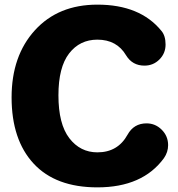

<svg xmlns="http://www.w3.org/2000/svg" viewBox="-20 -791 767 828"><path d="M400 17Q220 17 125 -85.5Q30 -188 30 -371Q30 -550 130.5 -660.5Q231 -771 400 -771Q584 -771 676 -658Q694 -637 694 -599Q694 -561 667.5 -534.5Q641 -508 603 -508Q551 -508 524 -552Q484 -620 400 -620Q324 -620 278 -560.5Q232 -501 232 -380Q232 -256 279 -195Q326 -134 400 -134Q488 -134 530 -210Q557 -259 612 -259Q650 -259 677.5 -231.5Q705 -204 705 -165Q705 -135 687 -109Q595 17 400 17Z"/></svg>

Font: Jellee Roman
Style: Regular
Weight: 400
Designer: Alfredo Marco Pradil
Foundry: Alfredo Marco Pradil
Version: Version 1.016;PS 001.016;hotconv 1.0.88;makeotf.lib2.5.64775